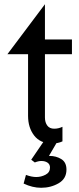

<svg xmlns="http://www.w3.org/2000/svg" viewBox="-20 -669 375 910"><path d="M227 11Q255 11 276 1V-68Q257 -59 237 -59Q215 -59 204 -74Q193 -89 193 -112V-412H321V-482H193V-649L15 -412H113V-120Q113 -64 142 -26.5Q171 11 227 11ZM253 0H188L128 88L145 101Q162 94 176 94Q194 94 205.5 102Q217 110 217 125Q217 148 196 159Q175 170 152 170Q130 170 103 160L92 201Q134 221 175 221Q221 221 258 199.5Q295 178 295 135Q295 100 270.5 85Q246 70 215 70H212Z"/></svg>

Font: Geom Light
Style: Regular
Weight: 300
Version: Version 1.102